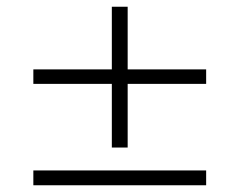

<svg xmlns="http://www.w3.org/2000/svg" viewBox="-20 -550 711 570"><path d="M312 -112V-301H79V-344H312V-530H359V-344H592V-301H359V-112ZM79 0V-44H592V0Z"/></svg>

Font: Nunito Sans 7pt SemiExpanded ExtraLight
Style: Regular
Weight: 250
Width: 6
Designer: Vernon Adams
Foundry: Vernon Adams
Version: Version 3.101;gftools[0.9.27]